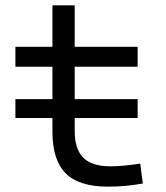

<svg xmlns="http://www.w3.org/2000/svg" viewBox="-20 -694 626 724"><path d="M38.1 -249V-320.3H177.7V-442.4H38.1V-517.6H177.7V-673.8H261.7V-517.6H499V-442.4H261.7V-320.3H499V-249H261.7V-200.2Q261.7 -131.8 293.9 -99.4Q326.2 -66.9 396.5 -66.9Q422.9 -66.9 450 -69.6Q477.1 -72.3 508.8 -77.1L518.6 -2Q485.4 3.9 453.9 6.8Q422.4 9.8 386.7 9.8Q277.8 9.8 227.8 -40.3Q177.7 -90.3 177.7 -196.8V-249Z"/></svg>

Font: CaskaydiaMono NF SemiLight
Style: Regular
Weight: 350
Designer: Aaron Bell
Foundry: Saja Typeworks
Version: Version 2111.001; ttfautohint (v1.8.4);Nerd Fonts 3.1.1